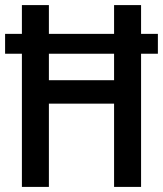

<svg xmlns="http://www.w3.org/2000/svg" viewBox="-20 -734 640 754"><path d="M66 0V-523H0V-601H66V-714H172V-601H428V-714H534V-601H600V-523H534V0H428V-327H172V0ZM172 -419H428V-523H172Z"/></svg>

Font: Noto Sans Mono Medium
Style: Regular
Weight: 500
Designer: Monotype Design Team
Foundry: Monotype Imaging Inc.
Version: Version 2.014